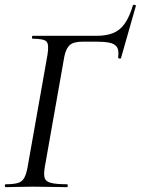

<svg xmlns="http://www.w3.org/2000/svg" viewBox="-22 -773 581 793"><path d="M2 0Q-2 0 -2 -6Q-2 -12 2 -12Q35 -12 52.5 -17.5Q70 -23 78.5 -39Q87 -55 92 -83L174 -546Q181 -589 170.5 -601Q160 -613 114 -613Q110 -613 110 -619Q110 -625 114 -625H375Q417 -625 445.5 -636.5Q474 -648 493.5 -676Q513 -704 527 -751Q529 -754 534.5 -753Q540 -752 539 -748L478 -534Q477 -530 471.5 -531Q466 -532 466 -537Q470 -565 461 -578.5Q452 -592 430.5 -596.5Q409 -601 374 -601H321Q283 -601 267 -587.5Q251 -574 244 -541L163 -83Q158 -53 162.5 -38Q167 -23 189 -17.5Q211 -12 255 -12Q258 -12 258 -6Q258 0 255 0Q225 0 190.5 -1Q156 -2 113 -2Q81 -2 52 -1Q23 0 2 0Z"/></svg>

Font: Cormorant Medium
Style: Italic
Weight: 500
Italic angle: -10°
Designer: Christian Thalmann (Catharsis Fonts)
Foundry: Catharsis Fonts
Version: Version 4.000